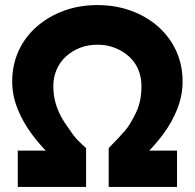

<svg xmlns="http://www.w3.org/2000/svg" viewBox="-20 -736 767 756"><path d="M50 0V-143H236L192 -111Q144 -156 107 -205.5Q70 -255 49 -308Q28 -361 28 -415Q28 -480 53 -535Q78 -590 124 -630.5Q170 -671 231 -693.5Q292 -716 364 -716Q435 -716 496.5 -693.5Q558 -671 603.5 -630.5Q649 -590 674 -535Q699 -480 699 -415Q699 -361 678.5 -308Q658 -255 621 -205.5Q584 -156 535 -111L494 -143H677V0H408V-153Q425 -170 441 -187Q457 -204 470.5 -219.5Q484 -235 492 -249Q506 -272 516.5 -294.5Q527 -317 532 -342.5Q537 -368 537 -397Q537 -432 524.5 -462Q512 -492 488 -513.5Q464 -535 432.5 -547.5Q401 -560 364 -560Q326 -560 294.5 -547.5Q263 -535 239.5 -513.5Q216 -492 203 -462Q190 -432 190 -397Q190 -363 198 -333.5Q206 -304 220 -278Q234 -252 253 -227Q262 -213 271 -201.5Q280 -190 289 -181Q298 -172 305.5 -165Q313 -158 319 -153V0Z"/></svg>

Font: Our Lexend
Style: Bold
Weight: 700
Designer: Bonnie Shaver-Troup, Thomas Jockin
Foundry: Lexend
Version: Version 1.007